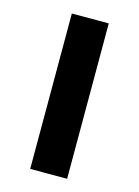

<svg xmlns="http://www.w3.org/2000/svg" viewBox="-90 -596 469 648"><g transform="rotate(15 144.5 -271.5)"><path d="M209 0H80V-543H209Z"/></g></svg>

Font: Noto Sans Lisu SemiBold
Style: Regular
Weight: 600
Designer: Monotype Design Team. David Williams.
Foundry: Monotype Imaging Inc.
Version: Version 2.102; ttfautohint (v1.8.4.7-5d5b)